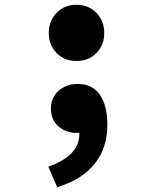

<svg xmlns="http://www.w3.org/2000/svg" viewBox="-20 -566 640 803"><path d="M383.5 -344.5Q351 -311 300 -311Q249 -311 216.5 -344.5Q184 -378 184 -428Q184 -478 216.5 -512Q249 -546 300 -546Q351 -546 383.5 -512Q416 -478 416 -428Q416 -378 383.5 -344.5ZM219 217 182 131Q315 85 312 -11Q308 -10 301 -10Q256 -10 224.5 -37.5Q193 -65 193 -112Q193 -158 225.5 -186.5Q258 -215 305 -215Q366 -215 397.5 -170Q429 -125 429 -43Q429 53 375.5 119.5Q322 186 219 217Z"/></svg>

Font: TypoPRO Source Code Pro
Style: Bold
Weight: 700
Monospace: yes
Designer: Paul D. Hunt, Teo Tuominen
Foundry: Adobe Systems Incorporated
Version: Version 2.010;PS 1.0;hotconv 1.0.84;makeotf.lib2.5.63406